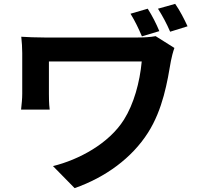

<svg xmlns="http://www.w3.org/2000/svg" viewBox="-20 -887 1040 993"><path d="M744 -842 655 -816C679 -777 697 -739 714 -699L804 -726C789 -763 767 -806 744 -842ZM886 -867 797 -842C821 -804 842 -765 860 -723L950 -751C933 -788 910 -833 886 -867ZM882 -639 785 -700C758 -695 724 -693 690 -693C619 -693 252 -693 212 -693C166 -693 121 -695 90 -697C93 -670 95 -640 95 -613C95 -566 95 -442 95 -402C95 -375 92 -350 89 -320H237C233 -351 233 -387 233 -402C233 -442 233 -538 233 -569C304 -569 649 -569 713 -569C703 -461 672 -349 621 -268C543 -144 388 -61 254 -28L366 86C526 30 662 -70 745 -200C823 -322 846 -467 864 -572C866 -585 876 -624 882 -639Z"/></svg>

Font: Noto Sans CJK TC
Style: Bold
Weight: 700
Designer: Ryoko NISHIZUKA 西塚涼子 (kana, bopomofo & ideographs); Paul D. Hunt (Latin, Greek & Cyrillic); Sandoll Communications 산돌커뮤니
Foundry: Adobe
Version: Version 2.004;hotconv 1.0.118;makeotfexe 2.5.65603